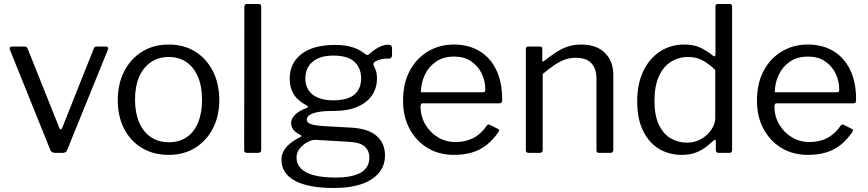

<svg xmlns="http://www.w3.org/2000/svg" viewBox="-20 -762 4328 957"><path d="M508 -530Q515 -530 518 -525.5Q521 -521 518 -515L315 -15Q310 0 292 0H256Q237 0 231 -14L29 -515Q27 -521 30 -525.5Q33 -530 40 -530H102Q108 -530 112 -527.5Q116 -525 118 -519L275 -126Q282 -107 291 -127L447 -519Q449 -525 452.5 -527.5Q456 -530 462 -530H508Z M820 10Q745 10 687.5 -24.5Q630 -59 598.5 -120.5Q567 -182 567 -262Q567 -345 599.5 -407.5Q632 -470 689 -505Q746 -540 821 -540Q897 -540 953.5 -504.5Q1010 -469 1041.5 -406.5Q1073 -344 1073 -263Q1073 -183 1041 -121.5Q1009 -60 952.5 -25Q896 10 820 10ZM822 -53Q874 -53 911 -78.5Q948 -104 967.5 -151.5Q987 -199 987 -265Q987 -331 967 -378.5Q947 -426 910 -452Q873 -478 821 -478Q770 -478 732 -452Q694 -426 673.5 -378.5Q653 -331 653 -265Q653 -200 673.5 -152Q694 -104 732 -78.5Q770 -53 822 -53Z M1282 -17Q1282 -7 1278 -3.5Q1274 0 1264 0H1212Q1197 0 1197 -14L1198 -728Q1198 -742 1210 -742H1270Q1282 -742 1282 -729Z M1915 -539Q1925 -539 1929.5 -535Q1934 -531 1934 -523V-488Q1934 -479 1929.5 -474Q1925 -469 1914 -470Q1898 -470 1886 -468Q1874 -466 1862 -461Q1838 -452 1842 -438Q1847 -427 1853 -411.5Q1859 -396 1859 -370Q1859 -326 1836 -289.5Q1813 -253 1764.5 -231Q1716 -209 1642 -209Q1591 -209 1562 -203Q1533 -197 1521 -187Q1509 -177 1509 -166Q1509 -150 1530.5 -143Q1552 -136 1600 -133L1729 -126Q1817 -121 1858 -84Q1899 -47 1899 13Q1899 88 1832.5 131.5Q1766 175 1643 175Q1516 175 1449.5 138.5Q1383 102 1383 34Q1383 -1 1407.5 -29Q1432 -57 1477 -79Q1488 -84 1477 -90Q1455 -100 1443 -114.5Q1431 -129 1431 -149Q1431 -163 1440 -177Q1449 -191 1466.5 -203Q1484 -215 1509 -224Q1515 -226 1515 -229Q1515 -232 1510 -236Q1466 -258 1445 -291Q1424 -324 1424 -370Q1424 -448 1483 -493Q1542 -538 1650 -538Q1702 -538 1738.5 -526Q1775 -514 1800 -493Q1806 -488 1811 -488Q1816 -488 1821 -493Q1833 -504 1848 -514.5Q1863 -525 1880.5 -532Q1898 -539 1915 -539ZM1642 -262Q1712 -262 1746 -290.5Q1780 -319 1780 -371Q1780 -424 1746 -454.5Q1712 -485 1642 -485Q1575 -485 1538.5 -454.5Q1502 -424 1502 -371Q1502 -319 1538.5 -290.5Q1575 -262 1642 -262ZM1554 -65Q1536 -66 1514 -54.5Q1492 -43 1475 -23Q1458 -3 1458 24Q1458 55 1479.5 77.5Q1501 100 1544.5 111.5Q1588 123 1652 123Q1735 123 1778 98.5Q1821 74 1821 23Q1821 -10 1798.5 -31Q1776 -52 1721 -55Z M2076 -232Q2076 -183 2099.5 -142.5Q2123 -102 2162.5 -78Q2202 -54 2251 -54Q2301 -54 2340 -74.5Q2379 -95 2407 -137Q2411 -141 2413.5 -141.5Q2416 -142 2421 -140L2463 -119Q2472 -114 2465 -105Q2438 -65 2405.5 -39.5Q2373 -14 2333 -2Q2293 10 2243 10Q2169 10 2112 -24Q2055 -58 2022 -119Q1989 -180 1989 -260Q1989 -347 2022.5 -409.5Q2056 -472 2113.5 -506Q2171 -540 2242 -540Q2315 -540 2369 -508Q2423 -476 2453 -415Q2483 -354 2483 -268Q2483 -261 2481.5 -254Q2480 -247 2468 -247H2085Q2081 -247 2078.5 -242.5Q2076 -238 2076 -232ZM2382 -302Q2393 -302 2396 -304.5Q2399 -307 2399 -316Q2399 -359 2380.5 -396.5Q2362 -434 2327.5 -457Q2293 -480 2244 -480Q2190 -480 2153 -454.5Q2116 -429 2097 -388Q2078 -347 2078 -302Z M2615 0Q2601 0 2601 -13V-517Q2601 -530 2612 -530H2672Q2683 -530 2683 -519V-461Q2683 -456 2685 -455Q2687 -454 2692 -458Q2725 -484 2753.5 -502.5Q2782 -521 2812 -530.5Q2842 -540 2876 -540Q2954 -540 2995.5 -498Q3037 -456 3037 -389V-16Q3037 0 3022 0H2966Q2959 0 2956 -3.5Q2953 -7 2953 -13V-370Q2953 -419 2928 -446.5Q2903 -474 2849 -474Q2820 -474 2794.5 -464.5Q2769 -455 2743 -437.5Q2717 -420 2685 -393V-15Q2685 0 2670 0H2615Z M3562 0Q3555 0 3551.5 -3.5Q3548 -7 3548 -14V-56Q3548 -64 3544.5 -65Q3541 -66 3535 -60Q3524 -50 3503.5 -33Q3483 -16 3452 -3Q3421 10 3378 10Q3315 10 3265 -20Q3215 -50 3185.5 -109.5Q3156 -169 3156 -257Q3156 -342 3185.5 -405.5Q3215 -469 3268.5 -504.5Q3322 -540 3390 -540Q3439 -540 3472 -524Q3505 -508 3530 -487Q3539 -480 3542.5 -481.5Q3546 -483 3546 -494V-729Q3546 -742 3557 -742H3618Q3629 -742 3629 -729V-16Q3629 -7 3626 -3.5Q3623 0 3613 0H3562ZM3545 -413Q3514 -444 3482 -461Q3450 -478 3410 -478Q3362 -478 3323.5 -453.5Q3285 -429 3263.5 -380Q3242 -331 3242 -260Q3242 -187 3264 -140.5Q3286 -94 3323 -72.5Q3360 -51 3404 -51Q3445 -51 3476.5 -70Q3508 -89 3526.5 -117Q3545 -145 3545 -172V-413Z M3840 -232Q3840 -183 3863.5 -142.5Q3887 -102 3926.5 -78Q3966 -54 4015 -54Q4065 -54 4104 -74.5Q4143 -95 4171 -137Q4175 -141 4177.5 -141.5Q4180 -142 4185 -140L4227 -119Q4236 -114 4229 -105Q4202 -65 4169.5 -39.5Q4137 -14 4097 -2Q4057 10 4007 10Q3933 10 3876 -24Q3819 -58 3786 -119Q3753 -180 3753 -260Q3753 -347 3786.5 -409.5Q3820 -472 3877.5 -506Q3935 -540 4006 -540Q4079 -540 4133 -508Q4187 -476 4217 -415Q4247 -354 4247 -268Q4247 -261 4245.5 -254Q4244 -247 4232 -247H3849Q3845 -247 3842.5 -242.5Q3840 -238 3840 -232ZM4146 -302Q4157 -302 4160 -304.5Q4163 -307 4163 -316Q4163 -359 4144.5 -396.5Q4126 -434 4091.5 -457Q4057 -480 4008 -480Q3954 -480 3917 -454.5Q3880 -429 3861 -388Q3842 -347 3842 -302Z"/></svg>

Font: Libre Franklin
Style: Regular
Weight: 400
Designer: Pablo Impallari, Rodrigo Fuenzalida, Nhung Nguyen
Foundry: Impallari Type
Version: Version 3.000